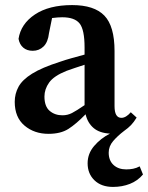

<svg xmlns="http://www.w3.org/2000/svg" viewBox="-20 -513 583 756"><path d="M325 130Q325 92 350.5 62Q376 32 413 13Q372 11 348.5 -9Q325 -29 317 -63Q280 -25 249.5 -5.5Q219 14 171 14Q115 14 76.5 -18.5Q38 -51 38 -112Q38 -144 53 -171.5Q68 -199 106.5 -223Q145 -247 217 -270Q237 -277 262 -284Q287 -291 313 -298V-326Q313 -396 293.5 -420.5Q274 -445 225 -445Q208 -445 185 -442L173 -383Q169 -347 151.5 -330Q134 -313 109 -313Q86 -313 71.5 -325.5Q57 -338 53 -360Q62 -419 117.5 -456Q173 -493 264 -493Q351 -493 391 -451.5Q431 -410 431 -312V-95Q431 -49 458 -49Q476 -49 495 -71L518 -50Q507 -32 496 -20.5Q485 -9 468 3Q443 22 425.5 42.5Q408 63 408 88Q408 119 427 136.5Q446 154 477 154Q491 154 504 151.5Q517 149 530 142L543 174Q522 199 491.5 211Q461 223 425 223Q379 223 352 197Q325 171 325 130ZM155 -133Q155 -94 175.5 -76.5Q196 -59 226 -59Q246 -59 263.5 -68Q281 -77 313 -99V-258Q292 -251 273.5 -245Q255 -239 242 -234Q192 -214 173.5 -188Q155 -162 155 -133Z"/></svg>

Font: Source Serif Pro SemiBold
Style: Regular
Weight: 600
Designer: Frank Grießhammer
Foundry: Adobe Systems Incorporated
Version: Version 3.001;hotconv 1.0.111;makeotfexe 2.5.65597